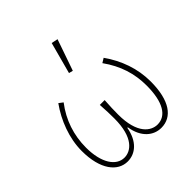

<svg xmlns="http://www.w3.org/2000/svg" viewBox="-201 -903 1066 1066"><g transform="rotate(-45 332.0 -370.0)"><path d="M200 12C260 12 314 -31 330 -122H334C348 -31 404 12 464 12C548 12 604 -62 604 -212C604 -314 570 -408 512 -490L486 -474C546 -390 572 -306 572 -212C572 -82 530 -16 462 -16C412 -16 346 -59 346 -210C346 -240 347 -279 350 -320H312C315 -279 316 -240 316 -210C316 -59 252 -16 202 -16C138 -16 90 -86 90 -206C90 -304 120 -394 180 -472L156 -490C100 -412 60 -310 60 -210C60 -64 122 12 200 12ZM340 -560 404 -744 366 -752 316 -566Z"/></g></svg>

Font: Source Sans Pro ExtraLight
Style: Regular
Weight: 200
Designer: Paul D. Hunt
Foundry: Adobe Systems Incorporated
Version: Version 3.006;hotconv 1.0.111;makeotfexe 2.5.65597